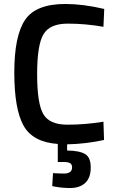

<svg xmlns="http://www.w3.org/2000/svg" viewBox="-20 -716 584 967"><path d="M333 231Q295 231 256 224L243 221L247 156Q281 158 302 158Q343 158 343 127Q343 112 333.5 106Q324 100 302 100H271V9Q145 0 98.5 -83.5Q52 -167 52 -351Q52 -535 106 -615.5Q160 -696 309 -696Q398 -696 505 -671L501 -581Q411 -597 321 -597Q231 -597 199 -543.5Q167 -490 167 -342.5Q167 -195 198 -141.5Q229 -88 319 -88Q409 -88 501 -103L504 -11Q412 9 318 11V42Q381 43 409 60Q437 77 437 128Q437 179 409.5 205Q382 231 333 231Z"/></svg>

Font: TitilliumWebSemiBold
Style: Bold
Weight: 600
Version: Version 1.001;PS 57.000;hotconv 1.0.70;makeotf.lib2.5.55311